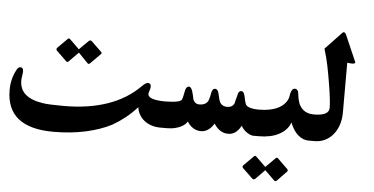

<svg xmlns="http://www.w3.org/2000/svg" viewBox="-58 -841 2218 1140"><g transform="rotate(5 1051.5 -270.5)"><path d="M521 -487.8Q524.9 -483.9 524.9 -480.5Q524.9 -476.6 521 -473.6L461.4 -413.6Q458 -410.2 454.1 -410.2Q450.7 -410.2 446.8 -413.6L390.6 -471.7Q376.5 -457.5 361.8 -442.6Q347.2 -427.7 333.5 -413.6Q330.6 -410.6 326.7 -410.6Q323.7 -410.6 319.8 -413.6L258.8 -473.1Q255.9 -476.1 255.9 -480Q255.9 -485.8 261.2 -490.7L316.9 -546.4Q320.8 -550.3 324.7 -550.3Q328.6 -550.3 332 -546.4L388.2 -491.2Q401.4 -504.4 415.8 -519Q430.2 -533.7 443.8 -546.4Q447.8 -549.8 452.1 -549.8Q456.5 -549.8 460.4 -546.4ZM944.8 -70.3H911.1Q883.3 -70.3 859.1 -77.9Q835 -85.4 816.2 -99.9Q797.4 -114.3 785.4 -134.5Q773.4 -154.8 770 -179.7Q737.8 -143.6 701.2 -114.5Q664.6 -85.4 626.5 -63.5Q559.6 -28.8 471.7 -9.5Q383.8 9.8 280.3 9.8Q0 9.8 0 -214.4Q0 -251 8.5 -283Q17.1 -314.9 33.7 -343.3Q37.6 -348.6 42 -351.8Q46.4 -355 52.7 -355Q69.8 -355 69.8 -330.6Q69.8 -326.2 68.8 -319.1Q67.9 -312 66.9 -304.4Q65.9 -296.9 64.9 -290.3Q64 -283.7 64 -279.8Q63.5 -226.6 98.1 -195.8Q132.8 -165 202.1 -154.3Q236.8 -148.4 327.1 -148.4Q624 -148.4 779.8 -305.7Q791 -316.9 799.6 -322.5Q808.1 -328.1 815.4 -328.1Q823.2 -328.1 828.1 -322.8Q833 -317.4 833 -305.7Q833 -300.8 831.3 -295.2Q829.6 -289.6 827.9 -283.7Q826.2 -277.8 824.5 -272.7Q822.8 -267.6 822.8 -264.2Q822.8 -245.6 849.9 -236.6Q877 -227.5 930.2 -227.5H944.8Z M1494.6 -70.3H1461.4Q1458 -70.3 1449 -73.5Q1439.9 -76.7 1429.4 -83.3Q1418.9 -89.8 1408.7 -99.9Q1398.4 -109.9 1391.6 -123.5Q1362.3 -68.8 1315.9 -68.8Q1289.6 -68.8 1268.6 -81.8Q1247.6 -94.7 1230 -122.1Q1198.2 -70.3 1152.8 -70.3Q1127.9 -70.3 1106.9 -83Q1085.9 -95.7 1070.3 -120.6Q1065.9 -112.3 1056.4 -103.5Q1046.9 -94.7 1032 -87.4Q1017.1 -80.1 996.6 -75.2Q976.1 -70.3 949.2 -70.3H916.5V-227.5H930.7Q978 -228.5 1002 -234.6Q1025.9 -240.7 1026.4 -253.4Q1027.3 -254.4 1030.3 -266.4Q1033.2 -278.3 1037.1 -299.8Q1039.6 -314 1045.7 -320.8Q1051.8 -327.6 1059.1 -327.6Q1066.4 -327.6 1071.5 -320.6Q1076.7 -313.5 1080.3 -302.5Q1084 -291.5 1086.9 -278.1Q1089.8 -264.6 1092.3 -252.4Q1097.7 -240.7 1106.7 -234.1Q1115.7 -227.5 1128.9 -227.5Q1167 -227.5 1181.2 -253.4Q1183.6 -258.8 1187 -270Q1190.4 -281.2 1193.4 -299.8Q1198.2 -328.1 1214.8 -328.1Q1231.9 -328.1 1237.8 -299.8Q1241.7 -281.2 1244.9 -269.5Q1248 -257.8 1250 -254.4Q1263.2 -227.5 1295.9 -227.5Q1325.7 -227.5 1337.9 -252.9Q1339.4 -259.3 1341.6 -270.3Q1343.8 -281.2 1349.6 -299.8Q1353.5 -328.1 1371.6 -328.1Q1386.7 -328.1 1392.6 -299.8Q1396.5 -279.8 1399.7 -268.3Q1402.8 -256.8 1404.8 -252.9Q1411.6 -239.7 1432.6 -233.6Q1453.6 -227.5 1480.5 -227.5H1494.6Z M1826.2 -70.3H1792.5Q1761.7 -70.3 1732.4 -94.7Q1703.1 -119.1 1683.6 -168.9Q1675.3 -144 1657.7 -125.7Q1640.1 -107.4 1616 -95Q1591.8 -82.5 1562 -76.4Q1532.2 -70.3 1499.5 -70.3H1466.8V-227.5H1481Q1518.6 -227.5 1550.5 -234.1Q1582.5 -240.7 1606.2 -254.4Q1629.9 -268.1 1644.3 -288.3Q1658.7 -308.6 1660.6 -335.4Q1668 -370.1 1687 -370.1Q1696.8 -370.1 1702.9 -361.6Q1709 -353 1710 -335.4Q1715.3 -280.8 1741.5 -254.2Q1767.6 -227.5 1811.5 -227.5H1826.2ZM1419.9 125Q1417.5 121.6 1417.5 118.7Q1417.5 114.7 1420.9 109.9L1480 50.8Q1485.4 47.4 1487.3 47.4Q1490.2 47.4 1493.2 50.8L1551.8 107.9Q1558.1 101.6 1565.7 94.2Q1573.2 86.9 1580.8 79.3Q1588.4 71.8 1595.7 64.5Q1603 57.1 1609.4 50.8Q1612.8 47.4 1616.2 47.4Q1619.6 47.4 1623 50.8L1683.1 109.4Q1686.5 113.3 1686.5 117.7Q1686.5 123 1681.6 126.5Q1668.9 139.6 1654.3 154.8Q1639.6 169.9 1627 183.1Q1623 187 1619.1 187Q1614.7 187 1610.8 183.1L1553.7 127Q1540.5 141.1 1526.6 155.3Q1512.7 169.4 1499 183.1Q1494.1 187.5 1489.7 187.5Q1485.8 187.5 1480.5 183.1Z M2026.9 -565.4Q2028.3 -561.5 2029.3 -560.1Q2030.3 -558.6 2030.3 -557.1Q2030.3 -548.3 2011.2 -548.3Q2005.9 -548.3 1998.5 -549.1Q1991.2 -549.8 1982.9 -550.8V-253.4Q1982.9 -214.4 1971.9 -180.9Q1960.9 -147.5 1940.7 -122.8Q1920.4 -98.1 1892.3 -84.2Q1864.3 -70.3 1830.6 -70.3H1797.9V-227.5H1812Q1902.3 -227.5 1902.3 -274.9Q1902.3 -293.5 1898.7 -326.7Q1895 -359.9 1887.2 -408.7Q1877.4 -469.7 1866.7 -522.2Q1856 -574.7 1840.8 -622.1L1931.2 -717.3Q1935.1 -722.7 1939.5 -726.1Q1943.8 -729.5 1947.3 -729.5Q1955.6 -729.5 1962.9 -712.4Z"/></g></svg>

Font: XB Zar
Style: Bold
Weight: 700
Designer: Behnam
Foundry: Irmug
Version: Version 8.005 2009